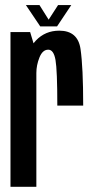

<svg xmlns="http://www.w3.org/2000/svg" viewBox="-20 -722 364 742"><path d="M201.5 -314H301.5Q301.5 -461.5 291.2 -532.5Q281 -603.5 209 -603.5Q155 -603.5 118.8 -565.5Q82.5 -527.5 82.5 -455L120.5 -440Q120.5 -470 132.5 -500Q144.5 -530 166.5 -530Q187.5 -530 194.5 -490.2Q201.5 -450.5 201.5 -314ZM20.5 0H120.5V-518.5L96.5 -598H20.5ZM135.5 -620H200.5L255.5 -702.5H204.5L168 -646L132.5 -702.5H80Z"/></svg>

Font: Anybody ExtraCondensed Medium
Style: Regular
Weight: 500
Width: 2
Version: Version 1.113;gftools[0.9.25]